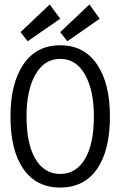

<svg xmlns="http://www.w3.org/2000/svg" viewBox="-20 -830 540 861"><path d="M250 11Q143 11 85 -72Q27 -155 27 -308Q27 -456 85 -541.5Q143 -627 250 -627Q357 -627 415 -541.5Q473 -456 473 -308Q473 -155 415 -72Q357 11 250 11ZM250 -50Q321 -50 361 -117Q401 -184 401 -308Q401 -426 361 -496Q321 -566 250 -566Q179 -566 139 -496Q99 -426 99 -308Q99 -184 139 -117Q179 -50 250 -50ZM282 -645 250 -686 381 -810 427 -746ZM104 -645 72 -686 203 -810 250 -746Z"/></svg>

Font: Ligconsolata
Style: Regular
Weight: 400
Monospace: yes
Designer: Raph Levien, Cyreal, Brenton Simpson
Foundry: Raph Levien, Cyreal, Google
Version: Version 3.001; ttfautohint (v1.8.2.53-6de2)